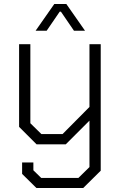

<svg xmlns="http://www.w3.org/2000/svg" viewBox="-20 -718 601 955"><path d="M481 -498V131L394 217H161L90 147V90H146V129L185 167H370L425 113V-118L307 0H162L75 -87V-498H131V-105L186 -51H291L425 -186V-498ZM250 -698H310L403 -565H348L283 -660H277L212 -565H157Z"/></svg>

Font: Chakra Petch Light
Style: Regular
Weight: 300
Designer: Katatrad Aksorn Co.,Ltd.
Foundry: Cadson Demak Co.,Ltd.
Version: Version 1.000; ttfautohint (v1.6)